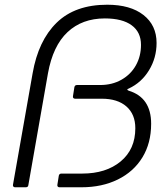

<svg xmlns="http://www.w3.org/2000/svg" viewBox="-20 -793 705 813"><path d="M100 -9Q99 0 89 0H44Q39 0 36.5 -3Q34 -6 35 -11L118 -482Q142 -621 220 -697Q298 -773 434 -773Q532 -773 587.5 -729.5Q643 -686 643 -611Q643 -548 611 -495.5Q579 -443 525 -418Q513 -414 525 -409Q620 -380 620 -269Q620 -187 583 -126.5Q546 -66 479 -33Q412 0 325 0H232Q227 0 224.5 -3Q222 -6 223 -11L229 -49Q231 -58 240 -58H328Q429 -58 491 -109.5Q553 -161 553 -250Q553 -309 515.5 -342Q478 -375 411 -375H298Q293 -375 290.5 -378Q288 -381 289 -386L295 -424Q297 -433 306 -433H404Q455 -433 494.5 -455.5Q534 -478 555.5 -516.5Q577 -555 577 -603Q577 -657 537.5 -686Q498 -715 424 -715Q328 -715 266 -657Q204 -599 183 -482Z"/></svg>

Font: Open Sauce Two Light Italic
Style: Regular
Weight: 300
Italic angle: -10°
Designer: Alfredo Marco Pradil
Foundry: Creative Sauce Fz LLC
Version: Version 1.477